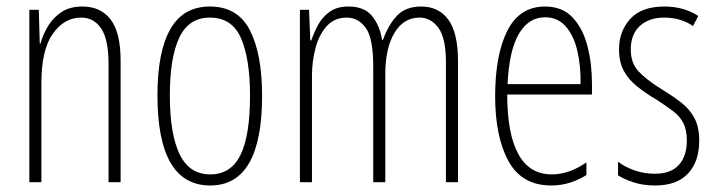

<svg xmlns="http://www.w3.org/2000/svg" viewBox="-20 -559 2198 589"><path d="M233 -539Q289 -539 319.5 -499Q350 -459 350 -373V0H313V-362Q313 -438 290.5 -471.5Q268 -505 229 -505Q177 -505 142 -455.5Q107 -406 107 -305V0H70V-529H99L102 -425H104Q112 -454 128 -480Q144 -506 169.5 -522.5Q195 -539 233 -539Z M784 -265Q784 10 625 10Q463 10 463 -267Q463 -400 502.5 -469.5Q542 -539 624 -539Q709 -539 746.5 -466.5Q784 -394 784 -265ZM501 -267Q501 -148 531 -86Q561 -24 625 -24Q688 -24 717.5 -83Q747 -142 747 -266Q747 -378 719.5 -441.5Q692 -505 624 -505Q559 -505 530 -443.5Q501 -382 501 -267Z M1272 -539Q1326 -539 1355.5 -498.5Q1385 -458 1385 -371V0H1348V-367Q1348 -442 1325 -473.5Q1302 -505 1267 -505Q1218 -505 1190 -458Q1162 -411 1162 -332V0H1125V-354Q1125 -442 1102 -473.5Q1079 -505 1044 -505Q1006 -505 982.5 -479Q959 -453 948 -412Q937 -371 937 -326V0H900V-529H928L932 -435H935Q943 -459 956 -483Q969 -507 991.5 -523Q1014 -539 1049 -539Q1099 -539 1122.5 -508.5Q1146 -478 1152 -437H1155Q1171 -482 1197.5 -510.5Q1224 -539 1272 -539Z M1652 -539Q1705 -539 1736.5 -505.5Q1768 -472 1782 -418Q1796 -364 1796 -303V-269H1536Q1536 -149 1570 -86.5Q1604 -24 1673 -24Q1726 -24 1779 -61V-22Q1757 -8 1729.5 1Q1702 10 1671 10Q1581 10 1540 -64.5Q1499 -139 1499 -264Q1499 -391 1536.5 -465Q1574 -539 1652 -539ZM1652 -506Q1602 -506 1572 -455.5Q1542 -405 1537 -301H1761Q1762 -357 1751 -403.5Q1740 -450 1715.5 -478Q1691 -506 1652 -506Z M2125 -127Q2125 -64 2091 -27Q2057 10 1990 10Q1953 10 1924 0.5Q1895 -9 1876 -21V-63Q1898 -46 1927.5 -36Q1957 -26 1989 -26Q2038 -26 2062.5 -53Q2087 -80 2087 -128Q2087 -160 2076.5 -181Q2066 -202 2045.5 -217.5Q2025 -233 1996 -252Q1962 -272 1935.5 -293Q1909 -314 1894 -341Q1879 -368 1879 -408Q1879 -463 1913.5 -501Q1948 -539 2018 -539Q2078 -539 2122 -510L2106 -479Q2069 -505 2017 -505Q1971 -505 1943 -479.5Q1915 -454 1915 -407Q1915 -366 1938.5 -340.5Q1962 -315 2010 -285Q2043 -265 2069 -245Q2095 -225 2110 -197.5Q2125 -170 2125 -127Z"/></svg>

Font: Noto Sans Myanmar UI ExtraCondensed ExtraLight
Style: Regular
Weight: 200
Width: 2
Designer: Monotype Design Team
Foundry: Monotype Imaging Inc.
Version: Version 2.103; ttfautohint (v1.8.4.7-5d5b)